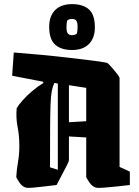

<svg xmlns="http://www.w3.org/2000/svg" viewBox="-20 -900 675 933"><path d="M61 -374Q70 -390 90 -412.5Q110 -435 136.5 -457.5Q163 -480 191 -497L189 -503L39 -532L47 -645Q112 -640 181 -633.5Q250 -627 313.5 -619.5Q377 -612 426 -606Q475 -600 499 -595Q502 -595 511.5 -585Q521 -575 532.5 -561.5Q544 -548 552.5 -536.5Q561 -525 561 -520V-89L611 -66V-1Q584 2 548.5 6Q513 10 484 12Q455 14 447 12Q428 6 415.5 -12Q403 -30 399 -39V-232L315 -237V-123Q315 -117 307.5 -101.5Q300 -86 289 -66L255 -1Q228 2 196 6Q164 10 139 12Q114 14 107 12Q88 7 75.5 -11.5Q63 -30 59 -39Q61 -77 67.5 -113Q74 -149 74 -191Q74 -241 65.5 -283.5Q57 -326 61 -374ZM223 -87 261 -75V-494L244 -497Q236 -480 231.5 -456.5Q227 -433 225.5 -390Q224 -347 223.5 -274.5Q223 -202 223 -87ZM399 -473 315 -486V-306L399 -311ZM330 -657Q277 -657 248 -683Q219 -709 219 -770Q219 -822 248 -851Q277 -880 330 -880Q383 -880 412 -854.5Q441 -829 441 -767Q441 -715 412 -686Q383 -657 330 -657ZM330 -729Q343 -729 353 -736Q355 -742 356 -750.5Q357 -759 357 -769Q357 -792 350.5 -800Q344 -808 330 -808Q317 -808 307 -801Q305 -795 304 -786Q303 -777 303 -768Q303 -745 310 -737Q317 -729 330 -729Z"/></svg>

Font: Grenze Gotisch Black
Style: Regular
Weight: 900
Designer: Renata Polastri
Foundry: Omnibus-Type
Version: Version 1.001